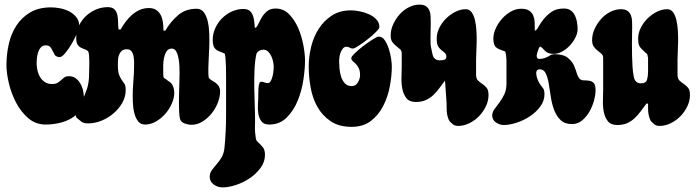

<svg xmlns="http://www.w3.org/2000/svg" viewBox="-20 -543 3025 834"><path d="M202 -511Q220 -511 241 -507Q262 -503 280.5 -493.5Q299 -484 311.5 -468.5Q324 -453 324 -431Q324 -421 314.5 -398.5Q305 -376 291.5 -353Q278 -330 263.5 -312.5Q249 -295 239 -295Q231 -295 224 -299Q217 -303 215 -311Q211 -316 208.5 -322Q206 -328 202.5 -333.5Q199 -339 194 -342.5Q189 -346 179 -346Q166 -346 158 -337.5Q150 -329 146 -317Q142 -305 140.5 -292Q139 -279 139 -270Q139 -254 142.5 -238Q146 -222 154 -208.5Q162 -195 175 -186.5Q188 -178 206 -178Q222 -178 230.5 -183.5Q239 -189 245.5 -195Q252 -201 259 -206.5Q266 -212 280 -212Q296 -212 308 -203.5Q320 -195 328 -182Q336 -169 340 -153.5Q344 -138 344 -124Q344 -90 329 -66.5Q314 -43 290 -29Q266 -15 236.5 -8.5Q207 -2 179 -2Q135 -2 103 -29.5Q71 -57 50 -97Q29 -137 18.5 -181.5Q8 -226 8 -260Q8 -306 18 -351Q28 -396 51 -431.5Q74 -467 111 -489Q148 -511 202 -511Z M448 -512Q468 -512 477.5 -502Q487 -492 490 -477Q493 -462 493 -445Q493 -428 495 -415H504Q514 -433 526.5 -449.5Q539 -466 554 -479Q569 -492 587 -500Q605 -508 627 -508Q648 -508 660.5 -498.5Q673 -489 679.5 -475Q686 -461 688 -443.5Q690 -426 690 -410H698Q721 -449 753.5 -477Q786 -505 834 -505Q854 -505 865.5 -489.5Q877 -474 882.5 -450Q888 -426 889 -396.5Q890 -367 889 -338.5Q888 -310 886.5 -286Q885 -262 885 -248Q885 -237 885 -226.5Q885 -216 887 -205Q891 -199 899 -194.5Q907 -190 915.5 -184Q924 -178 930 -169Q936 -160 936 -145Q936 -122 926 -96.5Q916 -71 899 -50Q882 -29 859.5 -15Q837 -1 812 -1Q798 -1 782.5 -6.5Q767 -12 762 -26Q759 -36 758 -62.5Q757 -89 757.5 -120.5Q758 -152 759 -181Q760 -210 760 -224Q760 -233 759.5 -251Q759 -269 756 -287Q753 -305 746 -318.5Q739 -332 726 -332Q711 -332 703.5 -320Q696 -308 692.5 -292Q689 -276 689 -259Q689 -242 689 -232Q689 -218 689.5 -212.5Q690 -207 692.5 -204.5Q695 -202 699 -200Q703 -198 711 -191Q725 -184 731 -169.5Q737 -155 737 -140Q737 -117 726 -92.5Q715 -68 697.5 -48Q680 -28 657 -15Q634 -2 610 -2Q591 -2 580 -16Q569 -30 563.5 -51.5Q558 -73 557 -100Q556 -127 557 -153Q558 -179 560 -202Q562 -225 562 -238Q562 -247 562.5 -262.5Q563 -278 561 -293Q559 -308 552.5 -318.5Q546 -329 531 -329Q516 -329 508.5 -322Q501 -315 497 -304.5Q493 -294 492.5 -282Q492 -270 492 -260Q492 -231 497.5 -217.5Q503 -204 509 -195.5Q515 -187 520.5 -179Q526 -171 526 -152Q526 -122 511 -96Q496 -70 472.5 -50Q449 -30 420 -18.5Q391 -7 363 -7Q352 -7 345.5 -9Q339 -11 334.5 -14Q330 -17 325 -21.5Q320 -26 312 -32Q308 -40 308 -50Q308 -60 317 -74.5Q326 -89 337.5 -109.5Q349 -130 358 -157.5Q367 -185 367 -222Q367 -230 367.5 -244Q368 -258 368 -273Q368 -288 367 -301Q366 -314 363 -320Q357 -326 348 -329Q339 -332 330.5 -336.5Q322 -341 316.5 -350Q311 -359 311 -379Q311 -406 322.5 -430.5Q334 -455 353 -473Q372 -491 396.5 -501.5Q421 -512 448 -512Z M1177 -506Q1212 -506 1236.5 -480.5Q1261 -455 1276 -419.5Q1291 -384 1298 -345.5Q1305 -307 1305 -280Q1305 -245 1298 -197.5Q1291 -150 1273.5 -106.5Q1256 -63 1225.5 -32.5Q1195 -2 1149 -2Q1126 -2 1115.5 -16Q1105 -30 1102 -50Q1099 -70 1100.5 -92Q1102 -114 1102 -131Q1102 -145 1102.5 -158.5Q1103 -172 1108 -185Q1116 -190 1125.5 -186Q1135 -182 1144 -182Q1151 -182 1156 -191Q1161 -200 1164 -212Q1167 -224 1168 -236Q1169 -248 1169 -253Q1169 -262 1166.5 -274.5Q1164 -287 1158.5 -299Q1153 -311 1144.5 -319Q1136 -327 1124 -327Q1114 -327 1104.5 -321.5Q1095 -316 1093 -305Q1087 -276 1085.5 -238.5Q1084 -201 1084.5 -162Q1085 -123 1086.5 -84.5Q1088 -46 1088 -16Q1088 -8 1087.5 5Q1087 18 1088 31.5Q1089 45 1091 56.5Q1093 68 1098 72Q1113 86 1122 97Q1131 108 1131 130Q1131 160 1112 186Q1093 212 1065 231Q1037 250 1005 260.5Q973 271 946 271Q926 271 908.5 258.5Q891 246 891 225Q891 209 900 196.5Q909 184 920.5 171Q932 158 942 141.5Q952 125 955 100Q962 30 962 -42Q962 -114 962 -185Q962 -192 962 -211.5Q962 -231 961.5 -252Q961 -273 959.5 -290.5Q958 -308 955 -311Q943 -316 933.5 -319.5Q924 -323 917.5 -328.5Q911 -334 907.5 -343.5Q904 -353 904 -370Q904 -396 915 -420.5Q926 -445 944.5 -463.5Q963 -482 987 -493Q1011 -504 1037 -504Q1055 -504 1064.5 -496Q1074 -488 1078.5 -475.5Q1083 -463 1084.5 -448.5Q1086 -434 1087 -422Q1094 -422 1100 -435Q1106 -448 1115 -464Q1124 -480 1138.5 -493Q1153 -506 1177 -506Z M1505 -498Q1520 -498 1541.5 -494Q1563 -490 1582 -481.5Q1601 -473 1614.5 -459Q1628 -445 1628 -425Q1628 -419 1612.5 -403.5Q1597 -388 1576.5 -372Q1556 -356 1537.5 -344Q1519 -332 1513 -332Q1505 -332 1499 -336Q1493 -340 1485 -340Q1476 -340 1470 -333Q1464 -326 1460 -316Q1456 -306 1454.5 -295.5Q1453 -285 1453 -279Q1453 -265 1454.5 -246.5Q1456 -228 1461.5 -210.5Q1467 -193 1478 -181Q1489 -169 1508 -169Q1525 -169 1534.5 -185Q1544 -201 1544 -216Q1544 -236 1538 -247.5Q1532 -259 1525 -266Q1518 -273 1512 -278Q1506 -283 1506 -291Q1506 -297 1522 -312.5Q1538 -328 1558.5 -343.5Q1579 -359 1598.5 -371.5Q1618 -384 1625 -384Q1641 -384 1651.5 -368Q1662 -352 1669 -330.5Q1676 -309 1679 -287.5Q1682 -266 1682 -254Q1682 -215 1673.5 -169Q1665 -123 1645 -83.5Q1625 -44 1591.5 -18Q1558 8 1507 8Q1453 8 1417 -16Q1381 -40 1359.5 -77.5Q1338 -115 1329.5 -162Q1321 -209 1321 -254Q1321 -296 1331.5 -339.5Q1342 -383 1364.5 -418Q1387 -453 1421.5 -475.5Q1456 -498 1505 -498Z M1802 -523Q1821 -523 1831 -515.5Q1841 -508 1845.5 -496.5Q1850 -485 1850.5 -471Q1851 -457 1851 -443Q1851 -433 1850.5 -413.5Q1850 -394 1850 -370.5Q1850 -347 1852 -339Q1854 -331 1857 -314.5Q1860 -298 1865 -292Q1874 -281 1888 -281Q1911 -281 1915.5 -286.5Q1920 -292 1918.5 -301Q1917 -310 1909.5 -315.5Q1902 -321 1896 -326.5Q1890 -332 1885.5 -338Q1881 -344 1879 -352.5Q1877 -361 1877 -376Q1877 -399 1888 -421.5Q1899 -444 1917 -462Q1935 -480 1957.5 -491.5Q1980 -503 2003 -503Q2019 -503 2028.5 -490Q2038 -477 2043 -456Q2048 -435 2049.5 -409.5Q2051 -384 2050.5 -360Q2050 -336 2049 -315.5Q2048 -295 2048 -284V-219Q2048 -201 2056.5 -193Q2065 -185 2075 -178.5Q2085 -172 2093.5 -162Q2102 -152 2102 -130Q2102 -105 2090.5 -81Q2079 -57 2060.5 -38Q2042 -19 2018 -7.5Q1994 4 1970 4Q1951 4 1941 -9Q1933 -14 1928.5 -24.5Q1924 -35 1922 -47.5Q1920 -60 1920 -72Q1920 -84 1920 -93L1913 -193Q1900 -176 1888 -159.5Q1876 -143 1861.5 -129.5Q1847 -116 1829 -108Q1811 -100 1786 -100Q1758 -100 1745 -117Q1732 -134 1727.5 -158Q1723 -182 1724 -208Q1725 -234 1725 -253V-311Q1725 -323 1717.5 -329.5Q1710 -336 1701 -343Q1692 -350 1684.5 -360Q1677 -370 1677 -389Q1677 -413 1687.5 -436.5Q1698 -460 1715 -479.5Q1732 -499 1755 -511Q1778 -523 1802 -523Z M2311 -301Q2312 -294 2314 -290Q2316 -289 2318 -288Q2320 -287 2323 -287Q2334 -287 2346.5 -291Q2359 -295 2369.5 -302.5Q2380 -310 2406.5 -306.5Q2433 -303 2444.5 -293.5Q2456 -284 2462.5 -276Q2469 -268 2473.5 -258Q2478 -248 2481 -238.5Q2484 -229 2487 -220Q2490 -211 2496 -203Q2503 -194 2515 -194Q2527 -194 2538.5 -192.5Q2550 -191 2558.5 -183Q2567 -175 2567 -151Q2567 -131 2560 -105.5Q2553 -80 2540 -57.5Q2527 -35 2508 -19.5Q2489 -4 2465 -4Q2433 -4 2415 -21.5Q2397 -39 2387 -65.5Q2377 -92 2372.5 -123Q2368 -154 2363.5 -180.5Q2359 -207 2350.5 -224.5Q2342 -242 2324 -242Q2322 -242 2319 -241Q2316 -240 2314 -239Q2311 -235 2310 -231.5Q2309 -228 2309 -227Q2310 -210 2314 -201Q2320 -185 2326.5 -176Q2333 -167 2339 -159.5Q2345 -152 2345 -134Q2345 -105 2327 -80.5Q2309 -56 2282 -38Q2255 -20 2224 -10Q2193 0 2168 0Q2150 0 2134 -11.5Q2118 -23 2118 -41Q2118 -55 2127.5 -68.5Q2137 -82 2149 -97.5Q2161 -113 2170.5 -133Q2180 -153 2180 -180V-281Q2180 -288 2178.5 -301Q2177 -314 2174 -320Q2149 -327 2136 -336.5Q2123 -346 2123 -375Q2123 -397 2133.5 -420Q2144 -443 2161 -462Q2178 -481 2199.5 -493Q2221 -505 2244 -505Q2267 -505 2279 -496.5Q2291 -488 2296.5 -474.5Q2302 -461 2302.5 -444Q2303 -427 2303 -410Q2310 -410 2318 -425Q2326 -440 2340 -458Q2354 -476 2375 -491Q2396 -506 2429 -506Q2448 -506 2459.5 -497.5Q2471 -489 2477.5 -475.5Q2484 -462 2486.5 -446Q2489 -430 2489 -416Q2489 -399 2479.5 -380Q2470 -361 2455 -345Q2440 -329 2421.5 -319Q2403 -309 2385 -309Q2370 -309 2362 -312.5Q2354 -316 2348.5 -321Q2343 -326 2338.5 -331.5Q2334 -337 2326 -341Q2320 -335 2317 -324Q2313 -313 2311 -301Z M2677 -503Q2696 -503 2706 -495.5Q2716 -488 2720.5 -476.5Q2725 -465 2725.5 -451Q2726 -437 2726 -423Q2726 -413 2725.5 -393.5Q2725 -374 2725 -350.5Q2725 -327 2725.5 -301.5Q2726 -276 2727.5 -253.5Q2729 -231 2732 -214.5Q2735 -198 2740 -192Q2749 -181 2763 -181Q2786 -181 2790.5 -196.5Q2795 -212 2795 -231V-293Q2793 -298 2792.5 -304Q2792 -310 2786 -312Q2777 -321 2771 -326.5Q2765 -332 2760.5 -338Q2756 -344 2754 -352.5Q2752 -361 2752 -376Q2752 -399 2763 -421.5Q2774 -444 2792 -462Q2810 -480 2832.5 -491.5Q2855 -503 2878 -503Q2894 -503 2903.5 -490Q2913 -477 2918 -456Q2923 -435 2924.5 -409.5Q2926 -384 2925.5 -360Q2925 -336 2924 -315.5Q2923 -295 2923 -284V-219Q2923 -201 2931.5 -193Q2940 -185 2950 -178.5Q2960 -172 2968.5 -162Q2977 -152 2977 -130Q2977 -105 2965.5 -81Q2954 -57 2935.5 -38Q2917 -19 2893 -7.5Q2869 4 2845 4Q2826 4 2816 -9Q2808 -14 2803.5 -24.5Q2799 -35 2797 -47.5Q2795 -60 2795 -72Q2795 -84 2795 -93H2788Q2775 -76 2763 -59.5Q2751 -43 2736.5 -29.5Q2722 -16 2704 -8Q2686 0 2661 0Q2633 0 2620 -17Q2607 -34 2602.5 -58Q2598 -82 2599 -108Q2600 -134 2600 -153V-291Q2600 -303 2592.5 -309.5Q2585 -316 2576 -323Q2567 -330 2559.5 -340Q2552 -350 2552 -369Q2552 -393 2562.5 -416.5Q2573 -440 2590 -459.5Q2607 -479 2630 -491Q2653 -503 2677 -503Z"/></svg>

Font: r_Neptun CAT
Style: Regular
Weight: 400
Foundry: Peter Wiegel, CAT-Fonts
Version: Version 1.000;June 8, 2024;FontCreator 14.0.0.2814 32-bit